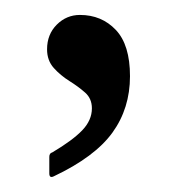

<svg xmlns="http://www.w3.org/2000/svg" viewBox="-20 -667 242 257"><path d="M52 -431Q46 -428 46 -435V-457Q46 -462 50 -463Q77 -479 90 -492.5Q103 -506 103 -522Q103 -535 94 -543Q85 -551 73 -558.5Q61 -566 52 -576Q43 -586 43 -601Q43 -621 56 -634Q69 -647 87 -647Q116 -647 135 -627Q154 -607 154 -565Q154 -522 130.5 -489.5Q107 -457 52 -431Z"/></svg>

Font: Noto Rashi Hebrew Light
Style: Regular
Weight: 300
Version: Version 1.006